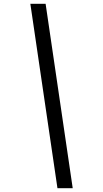

<svg xmlns="http://www.w3.org/2000/svg" viewBox="-20 -843 540 1006"><path d="M281 143 139 -823H219L361 143Z"/></svg>

Font: Iosevka Term Curly
Style: Italic
Weight: 400
Italic angle: -9°
Designer: Belleve Invis
Foundry: Belleve Invis
Version: Version 32.3.0